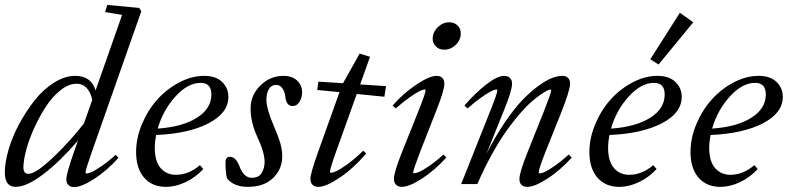

<svg xmlns="http://www.w3.org/2000/svg" viewBox="-20 -745 3188 777"><path d="M43.5 11.2Q-0.5 11.2 -0.5 -46.9Q-0.5 -87.4 14.6 -139.4Q29.8 -191.4 57.6 -243.2Q85.4 -294.9 120.1 -338.9Q154.8 -382.8 198.5 -410.4Q242.2 -438 284.2 -438Q349.6 -438 366.7 -378.9L474.1 -684.6L405.3 -696.3L414.1 -725.1L543.5 -712.9L551.8 -699.2L350.6 -127Q326.2 -57.6 326.2 -46.9Q326.2 -43 330.6 -43Q336.9 -43 349.9 -48.3Q362.8 -53.7 389.9 -72Q417 -90.3 448.2 -118.7L459.5 -106.4Q412.6 -54.2 361.1 -21Q309.6 12.2 279.8 12.2Q265.1 12.2 256.8 3.7Q248.5 -4.9 248.5 -20Q248.5 -42 279.3 -129.9L295.4 -175.8Q224.1 -92.8 156.2 -40.8Q88.4 11.2 43.5 11.2ZM74.7 -67.4Q74.7 -41.5 95.2 -41.5Q124.5 -41.5 193.6 -106.7Q262.7 -171.9 319.8 -245.6L353.5 -341.3Q337.9 -406.2 290 -406.2Q258.3 -406.2 225.1 -380.1Q191.9 -354 165.8 -313.7Q139.6 -273.4 118.7 -227.5Q97.7 -181.6 86.2 -138.7Q74.7 -95.7 74.7 -67.4Z M651.4 11.2Q595.7 11.2 563.2 -26.1Q530.8 -63.5 530.8 -129.9Q530.8 -186.5 554.7 -243.2Q578.6 -299.8 616.7 -342.3Q654.8 -384.8 705.3 -411.4Q755.9 -438 806.2 -438Q853.5 -438 878.9 -413.3Q904.3 -388.7 904.3 -353Q904.3 -287.6 823.5 -245.8Q742.7 -204.1 611.8 -198.7Q606.4 -170.9 606.4 -147Q606.4 -92.3 630.1 -64.9Q653.8 -37.6 691.9 -37.6Q743.7 -37.6 789.1 -76.7L802.7 -61Q772.5 -27.8 731.9 -8.3Q691.4 11.2 651.4 11.2ZM792 -409.7Q740.2 -409.7 690.2 -354.7Q640.1 -299.8 618.2 -224.6Q717.8 -231.4 776.6 -268.3Q835.4 -305.2 835.4 -362.8Q835.4 -409.7 792 -409.7Z M983.4 11.2Q926.3 11.2 898.9 -22.9Q892.6 -42.5 892.6 -88.4Q892.6 -110.4 910.6 -110.4Q934.6 -110.4 949.2 -71.8Q966.8 -25.4 998.5 -25.4Q1026.4 -25.4 1038.6 -44.4Q1050.8 -63.5 1050.8 -90.3Q1050.8 -127.9 1021.5 -190.4Q994.1 -250 994.1 -305.2Q994.1 -360.4 1033.9 -399.2Q1073.7 -438 1127.4 -438Q1161.6 -438 1182.1 -419.4Q1202.6 -400.9 1202.6 -370.6Q1202.6 -351.1 1192.4 -333.5Q1182.1 -315.9 1164.1 -315.9Q1138.7 -315.9 1134.8 -353Q1132.3 -375 1122.3 -388.2Q1112.3 -401.4 1098.6 -401.4Q1077.6 -401.4 1067.9 -384Q1058.1 -366.7 1058.1 -341.3Q1058.1 -304.2 1089.8 -231.4Q1106.4 -192.9 1114.3 -166Q1122.1 -139.2 1122.1 -111.8Q1122.1 -60.5 1085.2 -24.7Q1048.3 11.2 983.4 11.2Z M1268.1 11.2Q1252.9 11.2 1244.6 2.7Q1236.3 -5.9 1236.3 -21Q1236.3 -43.9 1267.6 -130.9L1354 -372.1L1263.7 -380.9L1268.6 -414.6L1368.2 -408.2L1435.5 -528.3L1477.5 -515.1L1437.5 -403.3L1542 -396.5L1535.6 -353.5L1423.8 -364.7L1339.8 -130.4Q1315.4 -62.5 1315.4 -49.8Q1315.4 -45.9 1319.3 -45.9Q1326.2 -45.9 1340.1 -51.8Q1354 -57.6 1384.5 -79.3Q1415 -101.1 1450.2 -135.3L1461.9 -123.5Q1409.2 -62.5 1354.2 -25.6Q1299.3 11.2 1268.1 11.2Z M1777.8 -543.9Q1757.3 -543.9 1744.1 -556.9Q1731 -569.8 1731 -588.9Q1731 -614.7 1751.5 -634.8Q1772 -654.8 1797.4 -654.8Q1818.4 -654.8 1831.5 -642.1Q1844.7 -629.4 1844.7 -609.4Q1844.7 -583.5 1824.5 -563.7Q1804.2 -543.9 1777.8 -543.9ZM1606 11.2Q1591.3 11.2 1582.8 2.7Q1574.2 -5.9 1574.2 -21Q1574.2 -47.4 1607.4 -130.9L1674.8 -299.3Q1702.1 -367.7 1702.1 -378.9Q1702.1 -382.8 1697.8 -382.8Q1691.9 -382.8 1678 -376.2Q1664.1 -369.6 1637.7 -351.1Q1611.3 -332.5 1581.5 -306.2L1568.8 -317.9Q1612.8 -368.2 1665.5 -403.1Q1718.3 -438 1746.6 -438Q1761.7 -438 1770 -429.7Q1778.3 -421.4 1778.3 -406.7Q1778.3 -379.4 1745.6 -297.4L1679.2 -127.9Q1652.3 -57.6 1652.3 -47.9Q1652.3 -43.9 1656.2 -43.9Q1663.1 -43.9 1675.8 -49.1Q1688.5 -54.2 1715.8 -72.5Q1743.2 -90.8 1774.4 -119.6L1786.1 -107.4Q1738.8 -55.2 1687.3 -22Q1635.7 11.2 1606 11.2Z M1846.2 0 1965.3 -299.3Q1992.7 -367.7 1992.7 -378.9Q1992.7 -382.8 1988.3 -382.8Q1982.4 -382.8 1968.5 -376.2Q1954.6 -369.6 1928.2 -351.1Q1901.9 -332.5 1872.1 -306.2L1859.4 -317.9Q1903.3 -368.7 1948 -403.3Q1992.7 -438 2020 -438Q2035.2 -438 2043.7 -429.7Q2052.2 -421.4 2052.2 -406.7Q2052.2 -377.9 2019 -297.4L1948.7 -122.6Q1983.9 -191.9 2021.7 -247.8Q2059.6 -303.7 2092.5 -338.4Q2125.5 -373 2157.2 -396.2Q2189 -419.4 2212.6 -428.7Q2236.3 -438 2255.4 -438Q2270.5 -438 2278.8 -429.7Q2287.1 -421.4 2287.1 -406.7Q2287.1 -379.4 2249 -284.2L2186.5 -127.9Q2160.2 -61 2160.2 -47.9Q2160.2 -43.5 2164.6 -43.5Q2170.9 -43.5 2183.6 -48.8Q2196.3 -54.2 2223.4 -72.8Q2250.5 -91.3 2281.7 -119.6L2293.9 -107.4Q2246.6 -55.2 2195.3 -22Q2144 11.2 2113.8 11.2Q2098.6 11.2 2090.3 2.9Q2082 -5.4 2082 -20.5Q2082 -46.9 2115.7 -130.9L2180.2 -292Q2210.4 -368.7 2210.4 -378.9Q2210.4 -382.8 2206.5 -382.8Q2203.6 -382.8 2194.3 -378.4Q2185.1 -374 2167.7 -362.1Q2150.4 -350.1 2129.9 -332.3Q2109.4 -314.5 2082.8 -283.7Q2056.2 -252.9 2029.1 -214.8Q2002 -176.8 1970.9 -120.8Q1939.9 -64.9 1911.6 0Z M2645 -483.9 2611.8 -505.4 2731.4 -693.4 2785.6 -654.8ZM2485.8 11.2Q2430.2 11.2 2397.7 -26.1Q2365.2 -63.5 2365.2 -129.9Q2365.2 -186.5 2389.2 -243.2Q2413.1 -299.8 2451.2 -342.3Q2489.3 -384.8 2539.8 -411.4Q2590.3 -438 2640.6 -438Q2688 -438 2713.4 -413.3Q2738.8 -388.7 2738.8 -353Q2738.8 -287.6 2658 -245.8Q2577.1 -204.1 2446.3 -198.7Q2440.9 -170.9 2440.9 -147Q2440.9 -92.3 2464.6 -64.9Q2488.3 -37.6 2526.4 -37.6Q2578.1 -37.6 2623.5 -76.7L2637.2 -61Q2606.9 -27.8 2566.4 -8.3Q2525.9 11.2 2485.8 11.2ZM2626.5 -409.7Q2574.7 -409.7 2524.7 -354.7Q2474.6 -299.8 2452.6 -224.6Q2552.2 -231.4 2611.1 -268.3Q2669.9 -305.2 2669.9 -362.8Q2669.9 -409.7 2626.5 -409.7Z M2895 11.2Q2839.4 11.2 2806.9 -26.1Q2774.4 -63.5 2774.4 -129.9Q2774.4 -186.5 2798.3 -243.2Q2822.3 -299.8 2860.4 -342.3Q2898.4 -384.8 2949 -411.4Q2999.5 -438 3049.8 -438Q3097.2 -438 3122.6 -413.3Q3147.9 -388.7 3147.9 -353Q3147.9 -287.6 3067.1 -245.8Q2986.3 -204.1 2855.5 -198.7Q2850.1 -170.9 2850.1 -147Q2850.1 -92.3 2873.8 -64.9Q2897.5 -37.6 2935.5 -37.6Q2987.3 -37.6 3032.7 -76.7L3046.4 -61Q3016.1 -27.8 2975.6 -8.3Q2935.1 11.2 2895 11.2ZM3035.6 -409.7Q2983.9 -409.7 2933.8 -354.7Q2883.8 -299.8 2861.8 -224.6Q2961.4 -231.4 3020.3 -268.3Q3079.1 -305.2 3079.1 -362.8Q3079.1 -409.7 3035.6 -409.7Z"/></svg>

Font: Elstob 14pt
Style: Italic
Weight: 400
Italic angle: -20°
Designer: Peter S. Baker
Version: Version 1.015